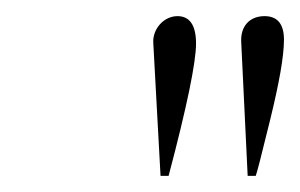

<svg xmlns="http://www.w3.org/2000/svg" viewBox="-20 -677 372 238"><path d="M308 -657C289 -657 278 -644 279 -625L287 -459H297C298 -461 304 -484 315 -529C326 -574 332 -607 332 -628C332 -647 324 -657 308 -657ZM200 -657C183 -657 169 -641 170 -624L179 -459H189C212 -546 223 -600 223 -623C223 -646 215 -657 200 -657Z"/></svg>

Font: VL Great Vibes
Style: Regular
Weight: 400
Designer: Robert E. Leuschke
Foundry: Robert E. Leuschke
Version: Version 1.001